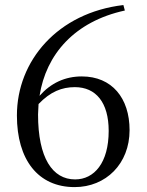

<svg xmlns="http://www.w3.org/2000/svg" viewBox="-20 -662 590 772"><path d="M133 -201.7 135 -243.7C182.9 -293.7 229 -311.6 281 -311.6C366 -311.6 417 -249.6 417 -135.6C417 -7.6 359 59.4 282 59.4C191 59.4 133 -26.7 133 -201.7ZM48 -197.7C48 -19.7 133 90.3 280 90.3C406 90.3 501 -3.7 501 -138.7C501 -267.7 430 -354.7 309 -354.7C242 -354.7 185 -328.6 139 -276.7C165 -443.7 280 -575.7 482 -619.7L476.1 -641.7C212 -610.6 48 -417.7 48 -197.7Z"/></svg>

Font: YuFanDanQingSong
Style: Regular
Weight: 100
Foundry: 余繁
Version: Version 1.0